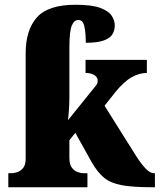

<svg xmlns="http://www.w3.org/2000/svg" viewBox="-20 -788 673 808"><path d="M15 0V-59H29Q37 -59 51 -63Q65 -67 76.5 -80Q88 -93 88 -120V-564Q88 -661 135 -714.5Q182 -768 298 -768Q367 -768 402.5 -754.5Q438 -741 450.5 -721Q463 -701 463 -681Q463 -661 453.5 -644.5Q444 -628 417.5 -618Q391 -608 341 -608Q341 -650 335 -677Q329 -704 310 -704Q292 -704 282 -680Q272 -656 272 -588V-379Q272 -353 270 -324Q268 -295 266 -282L383 -427Q390 -435 390.5 -441Q391 -447 391 -450Q391 -463 377 -472Q363 -481 340 -481V-536H598V-481Q566 -481 534 -463Q502 -445 466 -401L420 -343L545 -144Q571 -102 591 -80.5Q611 -59 628 -59H632V0H619Q540 0 493 -8.5Q446 -17 418 -40Q390 -63 365 -107L297 -229L272 -198V-124Q272 -95 283 -81.5Q294 -68 308 -63.5Q322 -59 330 -59H348V0Z"/></svg>

Font: Noto Serif SemiCondensed Black
Style: Regular
Weight: 900
Width: 4
Designer: Monotype Design Team
Foundry: Monotype Imaging Inc.
Version: Version 2.014; ttfautohint (v1.8.4.7-5d5b)